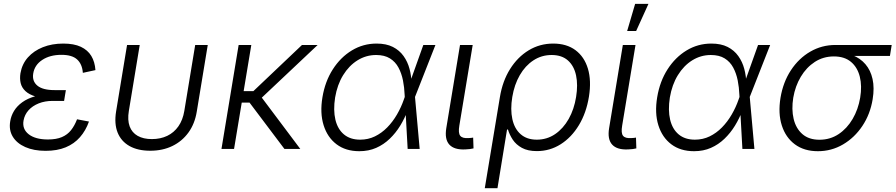

<svg xmlns="http://www.w3.org/2000/svg" viewBox="-20 -775 4660 999"><path d="M217.3 9.8Q155.8 9.8 111.6 -9.8Q67.4 -29.3 46.4 -64Q25.4 -98.6 33.2 -144Q37.6 -172.4 53 -197.8Q68.4 -223.1 95.7 -242.9Q123 -262.7 163.3 -274.2Q203.6 -285.6 258.3 -285.6H319.3L313.5 -250H253.9Q213.9 -250 181.4 -237.1Q148.9 -224.1 128.4 -201.2Q107.9 -178.2 102.5 -147.9Q94.7 -103.5 129.4 -76.4Q164.1 -49.3 229.5 -49.3Q273.4 -49.3 302.2 -61.8Q331.1 -74.2 349.6 -97.7Q368.2 -121.1 380.9 -154.3L442.9 -142.6Q426.3 -95.7 396.2 -61.3Q366.2 -26.9 321.8 -8.5Q277.3 9.8 217.3 9.8ZM255.4 -262.2Q201.7 -262.2 166.7 -272.5Q131.8 -282.7 112.5 -300.8Q93.3 -318.8 87.6 -342.5Q82 -366.2 86.4 -394Q94.7 -441.9 125.2 -476.3Q155.8 -510.7 203.1 -529.5Q250.5 -548.3 309.1 -548.3Q364.7 -548.3 400.6 -531.5Q436.5 -514.6 455.1 -483.9Q473.6 -453.1 476.6 -410.2L411.1 -396Q407.7 -441.4 381.3 -465.6Q355 -489.7 299.8 -489.7Q239.7 -489.7 199.7 -463.1Q159.7 -436.5 152.8 -392.1Q146.5 -352.5 174.6 -329.3Q202.6 -306.2 263.7 -306.2H322.8L315.4 -262.2Z M761.7 9.3Q697.3 9.3 653.8 -15.1Q610.4 -39.6 592 -85.2Q573.7 -130.9 584 -194.8L641.1 -541H707L650.4 -197.8Q642.6 -150.4 654.5 -117.7Q666.5 -85 696.3 -68.1Q726.1 -51.3 770 -51.3Q814.9 -51.3 850.1 -68.1Q885.3 -85 908.2 -117.7Q931.2 -150.4 939 -197.8L995.6 -541H1061L1003.9 -194.8Q993.7 -131.3 960.7 -85.7Q927.7 -40 877 -15.4Q826.2 9.3 761.7 9.3Z M1287.6 -541 1197.8 0H1132.3L1221.7 -541ZM1632.8 -541 1314.9 -241.2H1210.9L1220.2 -300.8H1298.3L1551.3 -541ZM1460 0 1275.4 -245.1 1322.3 -293.5 1542.5 0Z M1849.6 11.7Q1778.8 11.7 1731.2 -24.2Q1683.6 -60.1 1663.8 -123.5Q1644 -187 1657.7 -269Q1671.4 -351.6 1711.7 -414.3Q1752 -477.1 1810.8 -512.7Q1869.6 -548.3 1939.5 -548.3Q1989.7 -548.3 2024.2 -530.8Q2058.6 -513.2 2079.8 -483.4Q2101.1 -453.6 2110.8 -416.7Q2120.6 -379.9 2121.6 -340.3H2144.5L2139.2 -272L2163.6 0H2101.1L2085.4 -281.2Q2084 -319.8 2076.7 -356.7Q2069.3 -393.6 2053.2 -423.6Q2037.1 -453.6 2008.8 -471.2Q1980.5 -488.8 1937 -488.8Q1884.8 -488.8 1840.3 -461.2Q1795.9 -433.6 1765.4 -384Q1734.9 -334.5 1723.6 -267.6Q1713.4 -201.7 1725.1 -152.3Q1736.8 -103 1769.5 -75.7Q1802.2 -48.3 1854 -48.3Q1895.5 -48.3 1930.7 -65.4Q1965.8 -82.5 1994.6 -111.8Q2023.4 -141.1 2045.4 -179Q2067.4 -216.8 2081.5 -257.8L2182.6 -541H2245.6L2138.7 -269L2122.1 -201.7H2101.6Q2085.9 -159.7 2062.5 -121.3Q2039.1 -83 2007.8 -53Q1976.6 -22.9 1937.3 -5.6Q1897.9 11.7 1849.6 11.7Z M2401.9 2.4Q2343.8 5.4 2318.1 -22.5Q2292.5 -50.3 2302.2 -108.9L2373.5 -541H2439.5L2370.1 -122.1Q2363.3 -82.5 2374.8 -68.4Q2386.2 -54.2 2418 -56.6Q2427.2 -57.1 2432.1 -57.6Q2437 -58.1 2441.9 -59.1L2443.8 -2.9Q2436.5 -1 2425.5 0.5Q2414.6 2 2401.9 2.4Z M2502.4 204.1 2581.1 -270Q2594.7 -353 2633.8 -415.5Q2672.9 -478 2730.7 -513.2Q2788.6 -548.3 2858.4 -548.3Q2928.2 -548.3 2974.4 -513.9Q3020.5 -479.5 3039.1 -417.5Q3057.6 -355.5 3044.4 -272.5Q3030.8 -188 2992.2 -124Q2953.6 -60.1 2897.2 -24.4Q2840.8 11.2 2773.4 11.2Q2726.1 11.2 2695.6 -5.6Q2665 -22.5 2647.9 -48.3Q2630.9 -74.2 2623 -101.1H2618.2L2568.4 204.1ZM2772.9 -48.3Q2825.7 -48.3 2868.2 -77.1Q2910.6 -106 2939 -156.2Q2967.3 -206.5 2977.5 -270.5Q2987.8 -333.5 2977.3 -382.8Q2966.8 -432.1 2935.1 -460.4Q2903.3 -488.8 2850.1 -488.8Q2797.9 -488.8 2755.4 -460.9Q2712.9 -433.1 2684.6 -384Q2656.2 -335 2645.5 -270.5Q2634.8 -205.6 2645.8 -155.3Q2656.7 -105 2689 -76.7Q2721.2 -48.3 2772.9 -48.3Z M3249 2.4Q3190.9 5.4 3165.3 -22.5Q3139.6 -50.3 3149.4 -108.9L3220.7 -541H3286.6L3217.3 -122.1Q3210.4 -82.5 3221.9 -68.4Q3233.4 -54.2 3265.1 -56.6Q3274.4 -57.1 3279.3 -57.6Q3284.2 -58.1 3289.1 -59.1L3291 -2.9Q3283.7 -1 3272.7 0.5Q3261.7 2 3249 2.4ZM3243.2 -613.8 3284.7 -754.9H3354L3290 -613.8Z M3591.3 11.7Q3520.5 11.7 3472.9 -24.2Q3425.3 -60.1 3405.5 -123.5Q3385.7 -187 3399.4 -269Q3413.1 -351.6 3453.4 -414.3Q3493.7 -477.1 3552.5 -512.7Q3611.3 -548.3 3681.2 -548.3Q3731.4 -548.3 3765.9 -530.8Q3800.3 -513.2 3821.5 -483.4Q3842.8 -453.6 3852.5 -416.7Q3862.3 -379.9 3863.3 -340.3H3886.2L3880.9 -272L3905.3 0H3842.8L3827.1 -281.2Q3825.7 -319.8 3818.4 -356.7Q3811 -393.6 3794.9 -423.6Q3778.8 -453.6 3750.5 -471.2Q3722.2 -488.8 3678.7 -488.8Q3626.5 -488.8 3582 -461.2Q3537.6 -433.6 3507.1 -384Q3476.6 -334.5 3465.3 -267.6Q3455.1 -201.7 3466.8 -152.3Q3478.5 -103 3511.2 -75.7Q3543.9 -48.3 3595.7 -48.3Q3637.2 -48.3 3672.4 -65.4Q3707.5 -82.5 3736.3 -111.8Q3765.1 -141.1 3787.1 -179Q3809.1 -216.8 3823.2 -257.8L3924.3 -541H3987.3L3880.4 -269L3863.8 -201.7H3843.3Q3827.6 -159.7 3804.2 -121.3Q3780.8 -83 3749.5 -53Q3718.3 -22.9 3679 -5.6Q3639.6 11.7 3591.3 11.7Z M4235.4 11.7Q4164.1 11.7 4116 -23.9Q4067.9 -59.6 4047.9 -122.1Q4027.8 -184.6 4041 -266.1Q4054.7 -348.1 4095.5 -409.9Q4136.2 -471.7 4196 -506.3Q4255.9 -541 4326.7 -541H4619.6L4610.4 -483.9H4383.8L4318.8 -481.4Q4263.7 -481.4 4219.7 -452.9Q4175.8 -424.3 4146.7 -375.7Q4117.7 -327.1 4107.4 -266.6Q4097.7 -206.1 4109.4 -156.5Q4121.1 -106.9 4154.8 -77.4Q4188.5 -47.9 4243.7 -47.9Q4299.3 -47.9 4343.3 -77.1Q4387.2 -106.4 4416.3 -156Q4445.3 -205.6 4455.6 -266.6Q4465.8 -327.6 4453.6 -376.2Q4441.4 -424.8 4407.7 -453.1Q4374 -481.4 4318.8 -481.4L4320.8 -504.4Q4373 -504.4 4414.6 -488.3Q4456.1 -472.2 4482.9 -440.9Q4509.8 -409.7 4520 -363.8Q4530.3 -317.9 4520.5 -258.3Q4507.8 -180.7 4467 -119.6Q4426.3 -58.6 4366.2 -23.4Q4306.2 11.7 4235.4 11.7Z"/></svg>

Font: Inter 17pt Light
Style: Italic
Weight: 300
Italic angle: -9.3988°
Version: Version 4.001;git-66647c0bb